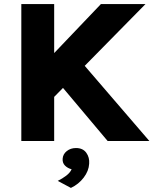

<svg xmlns="http://www.w3.org/2000/svg" viewBox="-20 -691 752 941"><path d="M474.5 -671H693L236.5 -207V-421.5ZM368 -400 712 0H507.5L259 -295.5ZM84.5 -671H245.5V0H84.5ZM327.5 230 263 195.5Q285.5 184.5 304.5 170Q323.5 155.5 331 138.5Q311.5 133.5 298.5 120.5Q285.5 107.5 287 87Q288.5 64.5 307.2 49.5Q326 34.5 352.5 34.5Q386 34.5 402.8 57.5Q419.5 80.5 417 111.5Q415 147 390.2 179.5Q365.5 212 327.5 230Z"/></svg>

Font: Karla ExtraBold
Style: Regular
Weight: 800
Designer: Jonathan Pinhorn
Version: Version 2.001